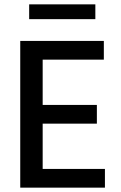

<svg xmlns="http://www.w3.org/2000/svg" viewBox="-20 -862 554 882"><path d="M462 0H73V-674H457V-588H176V-380H425V-294H176V-86H462ZM418 -774H114V-842H418Z"/></svg>

Font: Hind Madurai Medium
Style: Regular
Weight: 500
Designer: Jyotish Sonowal
Foundry: Indian Type Foundry
Version: Version 1.001;PS 1.0;hotconv 1.0.86;makeotf.lib2.5.63406; tt